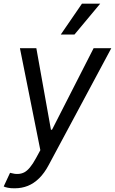

<svg xmlns="http://www.w3.org/2000/svg" viewBox="-51 -804 616 1028"><path d="M28.3 204.1Q7.3 204.6 -9 201.2Q-25.4 197.8 -31.2 194.3L2.9 121.1L6.3 122.1Q48.3 134.3 78.6 118.9Q108.9 103.5 141.6 43L165 0L55.7 -545.9H143.6L221.7 -109.4H227.5L450.2 -545.9H544.9L210 79.1Q187 122.6 158.7 150.4Q130.4 178.2 97.9 191.2Q65.4 204.1 28.3 204.1ZM274.4 -619.1 387.7 -784.2H485.4L347.7 -619.1Z"/></svg>

Font: Inter Tight
Style: Italic
Weight: 400
Italic angle: -9.39999°
Designer: Rasmus Andersson
Foundry: rsms
Version: Version 3.002